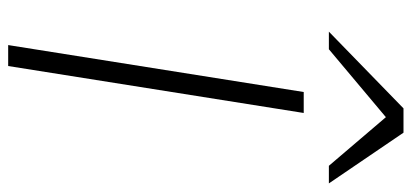

<svg xmlns="http://www.w3.org/2000/svg" viewBox="-282 -700 983 458"><g transform="rotate(90 209.0 -471.5)"><path d="M88 0 200 -705H250L138 0ZM56 -765 239 -943H297L418 -765H376L260 -901L98 -765Z"/></g></svg>

Font: Nunito Sans 10pt Expanded ExtraLight
Style: Italic
Weight: 250
Width: 7
Italic angle: -9°
Designer: Vernon Adams
Foundry: Vernon Adams
Version: Version 3.101;gftools[0.9.27]